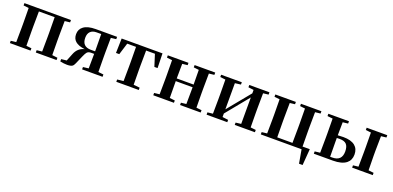

<svg xmlns="http://www.w3.org/2000/svg" viewBox="1 -1385 4943 2416"><g transform="rotate(20 2472.5 -176.5)"><path d="M39 0V-31L110 -39Q112 -153 112 -235V-300Q112 -382 110 -496L39 -504V-535H662V-504L592 -496Q590 -382 590 -300V-235Q590 -154 592 -40L664 -31V0H386V-31L457 -39Q459 -153 459 -235V-300Q459 -385 457 -499H246Q244 -385 244 -300V-235Q244 -153 246 -39L316 -31V0Z M807 11Q766 11 714 0V-31L786 -39L826 -139Q861 -229 950 -250Q862 -261 822 -297Q783 -331 783 -391Q783 -458 834 -495Q888 -535 995 -535H1280V-504L1210 -496Q1208 -382 1208 -300V-235Q1208 -153 1210 -39L1280 -31V0H1006V-31L1080 -40Q1082 -148 1082 -235H1040Q1005 -235 987 -215Q974 -201 953 -153L906 -45Q893 -13 875 -2Q854 11 807 11ZM1026 -269H1082V-300Q1082 -386 1080 -500H1018Q965 -500 936 -471.5Q907 -443 907 -388Q907 -269 1026 -269Z M1464 0V-31L1547 -40Q1549 -154 1549 -235V-300Q1549 -384 1547 -498H1429L1380 -340H1336L1341 -535H1888L1893 -340H1850L1800 -498H1682Q1680 -384 1680 -300V-235Q1680 -154 1682 -40L1765 -31V0Z M1959 0V-31L2030 -39Q2032 -153 2032 -235V-300Q2032 -382 2030 -496L1959 -504V-535H2236V-504L2166 -496Q2164 -384 2164 -300H2390Q2390 -386 2388 -496L2318 -504V-535H2594V-504L2523 -496Q2521 -382 2521 -300V-235Q2521 -153 2523 -39L2594 -31V0H2318V-31L2388 -39Q2390 -153 2390 -264H2164Q2164 -153 2166 -39L2236 -31V0Z M2673 0V-31L2744 -39Q2746 -153 2746 -235V-300Q2746 -382 2744 -496L2673 -504V-535H2950V-504L2872 -494V-144L3122 -449V-495L3050 -504V-535H3320V-504L3249 -496Q3247 -382 3247 -300V-235Q3247 -153 3249 -39L3320 -31V0H3050V-31L3122 -40V-394L2872 -88V-41L2950 -31V0Z M3977 182 3945 0H3399V-31L3470 -39Q3472 -153 3472 -235V-300Q3472 -382 3470 -496L3399 -504V-535H3674V-504L3606 -496Q3604 -382 3604 -300V-235Q3604 -150 3606 -36H3810Q3812 -150 3812 -235V-300Q3812 -382 3810 -496L3742 -504V-535H4016V-504L3945 -496Q3943 -382 3943 -300V-235Q3943 -150 3945 -36H4042L4025 182Z M4109 0V-31L4180 -39Q4182 -153 4182 -235V-300Q4182 -382 4180 -496L4109 -504V-535H4385V-504L4315 -496Q4313 -394 4313 -321Q4352 -324 4388 -324Q4491 -324 4544 -281Q4594 -240 4594 -164.5Q4594 -89 4542 -47Q4483 0 4363 0ZM4622 0V-31L4693 -39Q4695 -153 4695 -235V-300Q4695 -382 4693 -496L4622 -504V-535H4898V-504L4828 -496Q4825 -411 4825 -300V-235Q4825 -125 4828 -39L4898 -31V0ZM4315 -34H4343Q4471 -34 4471 -160Q4471 -228 4441 -258Q4413 -286 4353 -286Q4326 -286 4313 -285V-235Q4313 -148 4315 -34Z"/></g></svg>

Font: GenRyuMin TW B
Style: Regular
Weight: 700
Version: Version 1.501;PS 1;hotconv 16.6.51;makeotf.lib2.5.65220